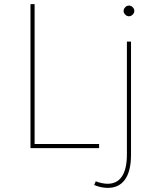

<svg xmlns="http://www.w3.org/2000/svg" viewBox="-20 -719 750 932"><path d="M128 -699H148V-20H461V0H128ZM588 -684Q596 -692 606 -692Q616 -692 624 -684Q632 -676 632 -666Q632 -656 624 -648Q616 -640 606 -640Q596 -640 588 -648Q580 -656 580 -666Q580 -676 588 -684ZM445 161Q472 172 500 173Q547 174 571.5 138Q596 102 596 31V-517H616V31Q616 112 586.5 153Q557 194 500 193Q468 192 437 179Z"/></svg>

Font: Montserrat arm Thin
Style: Regular
Weight: 250
Designer: Julieta Ulanovsky
Foundry: Julieta Ulanovsky
Version: Version 6.000;PS 006.000;hotconv 1.0.88;makeotf.lib2.5.64775